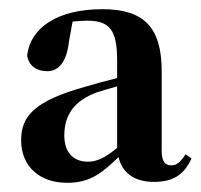

<svg xmlns="http://www.w3.org/2000/svg" viewBox="-20 -857 438 418"><path d="M235 -535C207 -512 190 -505 171 -505C142 -505 120 -523 120 -562C120 -607 142 -638 191 -656C201 -659 217 -664 235 -669ZM384 -521C372 -503 364 -497 353 -497C340 -497 332 -505 332 -528V-702C332 -798 293 -837 203 -837C104 -837 46 -796 39 -736C43 -714 59 -702 83 -702C107 -702 125 -721 130 -766L138 -810C149 -811 159 -812 169 -812C219 -812 235 -792 235 -725V-687C210 -681 185 -674 165 -668C58 -638 26 -606 26 -552C26 -493 68 -459 126 -459C176 -459 202 -480 238 -515C246 -481 272 -461 315 -461C355 -461 380 -475 397 -512Z"/></svg>

Font: Noto Serif TC Black
Style: Regular
Weight: 900
Version: Version 1.001;PS 1.001;hotconv 16.6.54;makeotf.lib2.5.65590